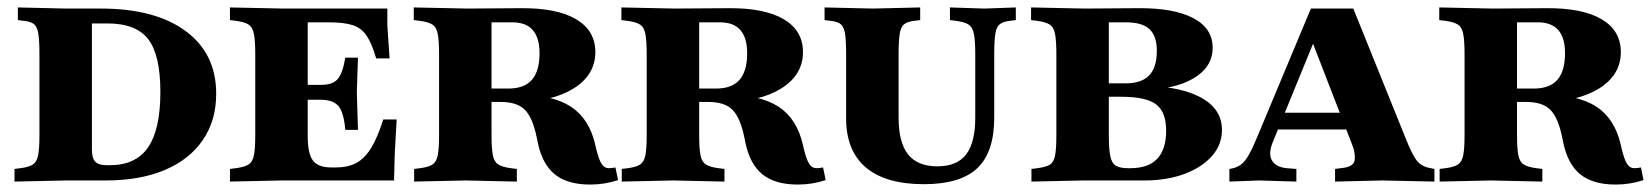

<svg xmlns="http://www.w3.org/2000/svg" viewBox="-20 -485 4437 516"><path d="M19 3V-31L35 -33Q58 -36 68.5 -43Q79 -50 82.5 -68Q86 -86 86 -122V-338Q86 -376 83 -394.5Q80 -413 71.5 -420Q63 -427 44 -429L28 -431V-465L157 -462H251Q397 -462 479 -401.5Q561 -341 561 -233Q561 -161 525 -108.5Q489 -56 422.5 -28Q356 0 264 0H157ZM267 -41H275Q345 -41 378 -89Q411 -137 411 -238Q411 -337 378.5 -379.5Q346 -422 269 -422H227V-83Q227 -60 236 -50.5Q245 -41 267 -41Z M598 3V-31L614 -33Q637 -36 648 -43Q659 -50 662.5 -68Q666 -86 666 -122V-338Q666 -375 662.5 -393.5Q659 -412 648 -419Q637 -426 614 -429L598 -431V-465L742 -462H1021V-417L1027 -328H991Q979 -369 965 -389.5Q951 -410 927.5 -417.5Q904 -425 863 -425H807V-119Q807 -72 821 -53.5Q835 -35 870 -35H883Q915 -35 937.5 -47Q960 -59 977.5 -87.5Q995 -116 1010 -164H1046L1041 -74L1039 0H736ZM908 -136Q904 -183 889.5 -200Q875 -217 841 -217H791V-257H844Q874 -257 887.5 -272.5Q901 -288 908 -330H942L939 -237L942 -136Z M1566 11Q1505 11 1471 -16.5Q1437 -44 1425 -103L1423 -113Q1412 -168 1391 -189.5Q1370 -211 1326 -211H1253V-247H1346Q1389 -247 1409.5 -270.5Q1430 -294 1430 -342Q1430 -425 1357 -425H1301V-122Q1301 -86 1304.5 -68Q1308 -50 1319 -43Q1330 -36 1353 -33L1369 -31V3L1231 0L1093 3V-31L1109 -33Q1132 -36 1142.5 -43Q1153 -50 1156.5 -68Q1160 -86 1160 -122V-338Q1160 -375 1156.5 -393.5Q1153 -412 1142 -419Q1131 -426 1108 -429L1092 -431V-465L1236 -462L1378 -463Q1476 -464 1528 -433.5Q1580 -403 1580 -345Q1580 -284 1522 -247.5Q1464 -211 1366 -211V-232Q1464 -231 1514 -198.5Q1564 -166 1580 -95L1582 -86Q1589 -57 1596.5 -45Q1604 -33 1616 -33Q1620 -33 1625 -33.5Q1630 -34 1634 -35L1641 -1Q1605 11 1566 11Z M2124 11Q2063 11 2029 -16.5Q1995 -44 1983 -103L1981 -113Q1970 -168 1949 -189.5Q1928 -211 1884 -211H1811V-247H1904Q1947 -247 1967.5 -270.5Q1988 -294 1988 -342Q1988 -425 1915 -425H1859V-122Q1859 -86 1862.5 -68Q1866 -50 1877 -43Q1888 -36 1911 -33L1927 -31V3L1789 0L1651 3V-31L1667 -33Q1690 -36 1700.5 -43Q1711 -50 1714.5 -68Q1718 -86 1718 -122V-338Q1718 -375 1714.5 -393.5Q1711 -412 1700 -419Q1689 -426 1666 -429L1650 -431V-465L1794 -462L1936 -463Q2034 -464 2086 -433.5Q2138 -403 2138 -345Q2138 -284 2080 -247.5Q2022 -211 1924 -211V-232Q2022 -231 2072 -198.5Q2122 -166 2138 -95L2140 -86Q2147 -57 2154.5 -45Q2162 -33 2174 -33Q2178 -33 2183 -33.5Q2188 -34 2192 -35L2199 -1Q2163 11 2124 11Z M2463 10Q2360 10 2307 -35Q2254 -80 2254 -166V-338Q2254 -376 2251 -394.5Q2248 -413 2239.5 -420Q2231 -427 2212 -429L2196 -431V-465L2326 -462L2453 -465V-431L2437 -429Q2419 -427 2410 -420Q2401 -413 2398 -394.5Q2395 -376 2395 -338V-169Q2395 -102 2420.5 -70Q2446 -38 2499 -38Q2552 -38 2576.5 -70Q2601 -102 2601 -169V-338Q2601 -375 2597.5 -393.5Q2594 -412 2583 -419Q2572 -426 2549 -429L2533 -431V-465L2626 -462L2710 -465V-431L2694 -429Q2676 -427 2667 -420Q2658 -413 2655 -394.5Q2652 -376 2652 -338V-169Q2652 -76 2606.5 -33Q2561 10 2463 10Z M2752 3V-31L2768 -33Q2791 -36 2801.5 -42.5Q2812 -49 2815.5 -67Q2819 -85 2819 -122V-338Q2819 -375 2815.5 -393.5Q2812 -412 2801 -419Q2790 -426 2767 -429L2751 -431V-465L2895 -462L3037 -463Q3134 -464 3186.5 -436.5Q3239 -409 3239 -357Q3239 -304 3186 -273.5Q3133 -243 3041 -243L3036 -254Q3143 -256 3203.5 -225Q3264 -194 3264 -136Q3264 -96 3237 -65.5Q3210 -35 3163 -17.5Q3116 0 3055 0H2890ZM3012 -33H3018Q3114 -33 3114 -134Q3114 -184 3087 -204.5Q3060 -225 2992 -225H2912V-261H3005Q3048 -261 3068.5 -282.5Q3089 -304 3089 -348Q3089 -388 3069.5 -406.5Q3050 -425 3006 -425H2960V-122Q2960 -84 2964 -65Q2968 -46 2979 -39.5Q2990 -33 3012 -33Z M3284 3V-31L3290 -32Q3305 -35 3315.5 -43Q3326 -51 3336 -68.5Q3346 -86 3358 -115L3503 -462H3617L3757 -115Q3774 -72 3786 -55.5Q3798 -39 3820 -34L3835 -31V3L3695 0L3568 3V-31L3591 -34Q3620 -38 3621 -57.5Q3622 -77 3614 -96L3502 -385H3516L3401 -104Q3388 -73 3398 -54.5Q3408 -36 3438 -33L3464 -31V3L3364 0ZM3407 -137 3428 -182H3601L3620 -137Z M4322 11Q4261 11 4227 -16.5Q4193 -44 4181 -103L4179 -113Q4168 -168 4147 -189.5Q4126 -211 4082 -211H4009V-247H4102Q4145 -247 4165.5 -270.5Q4186 -294 4186 -342Q4186 -425 4113 -425H4057V-122Q4057 -86 4060.5 -68Q4064 -50 4075 -43Q4086 -36 4109 -33L4125 -31V3L3987 0L3849 3V-31L3865 -33Q3888 -36 3898.5 -43Q3909 -50 3912.5 -68Q3916 -86 3916 -122V-338Q3916 -375 3912.5 -393.5Q3909 -412 3898 -419Q3887 -426 3864 -429L3848 -431V-465L3992 -462L4134 -463Q4232 -464 4284 -433.5Q4336 -403 4336 -345Q4336 -284 4278 -247.5Q4220 -211 4122 -211V-232Q4220 -231 4270 -198.5Q4320 -166 4336 -95L4338 -86Q4345 -57 4352.5 -45Q4360 -33 4372 -33Q4376 -33 4381 -33.5Q4386 -34 4390 -35L4397 -1Q4361 11 4322 11Z"/></svg>

Font: Baskervville SC
Style: Regular
Weight: 400
Designer: Alexis Faudot, Rémi Forte, Morgane Pierson, Rafael Ribas, Tanguy Vanlaeys, Rosalie Wagner, Thomas Huot-Marchand
Foundry: ANRT
Version: Version 1.100